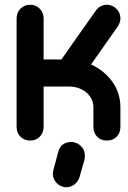

<svg xmlns="http://www.w3.org/2000/svg" viewBox="-20 -583 539 810"><path d="M226 57Q230 38 245 27Q260 16 281 16H286Q289 16 295 18Q315 24 326.5 39Q338 54 338 73V78Q338 80 337.5 83Q337 86 337 88L315 166Q308 185 293 196Q278 207 258 207Q251 207 246 205Q227 200 215 184.5Q203 169 203 150Q203 145 204 142Q204 140 204.5 138Q205 136 205 135ZM164 -48Q164 -22 147.5 -6Q131 10 108 10Q83 10 66.5 -6Q50 -22 50 -48V-505Q50 -530 66.5 -546.5Q83 -563 108 -563Q131 -563 147.5 -546.5Q164 -530 164 -505V-332H239L312 -436L385 -539Q403 -563 432 -563Q440 -563 448.5 -560Q457 -557 464 -552Q488 -534 488 -505Q488 -490 478 -473L364 -311Q418 -287 453 -239.5Q488 -192 488 -129V-48Q488 -22 472 -6Q456 10 431 10Q406 10 390 -6Q374 -22 374 -48V-129Q374 -150 365.5 -166.5Q357 -183 342.5 -194.5Q328 -206 309.5 -212Q291 -218 271 -218H164Z"/></svg>

Font: VDS
Style: Bold
Weight: 700
Designer: artmaker
Foundry: artmaker
Version: Version 1.000 2009 initial release